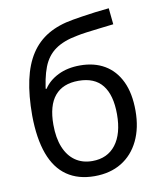

<svg xmlns="http://www.w3.org/2000/svg" viewBox="-86 -836 772 917"><g transform="rotate(-10 300.0 -378.0)"><path d="M299 11Q220 11 165.5 -26.5Q111 -64 83.5 -139Q56 -214 55 -325Q55 -423 71 -496.5Q87 -570 120 -620.5Q153 -671 204 -701Q255 -731 327 -743Q344 -746 373 -750.5Q402 -755 436.5 -759.5Q471 -764 504 -767L512 -688Q479 -684 444 -680Q409 -676 379.5 -672Q350 -668 332 -664Q266 -652 225.5 -623.5Q185 -595 165 -543.5Q145 -492 137 -410L101 -440H145Q169 -477 214.5 -499.5Q260 -522 321 -522Q390 -522 440 -492.5Q490 -463 517.5 -405.5Q545 -348 545 -263Q545 -180 515 -118Q485 -56 430 -22.5Q375 11 299 11ZM301 -62Q374 -62 414.5 -114.5Q455 -167 455 -262Q455 -355 417 -403Q379 -451 301 -451Q225 -451 186 -404.5Q147 -358 147 -265Q147 -201 165.5 -155.5Q184 -110 218.5 -86Q253 -62 301 -62Z"/></g></svg>

Font: Noto Sans Mono
Style: Regular
Weight: 400
Designer: Monotype Design Team
Foundry: Monotype Imaging Inc.
Version: Version 2.014